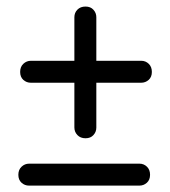

<svg xmlns="http://www.w3.org/2000/svg" viewBox="-20 -645 519 586"><path d="M41.5 -425.5Q41.5 -441 51.2 -450.2Q61 -459.5 74.5 -459.5H411Q424.5 -459.5 434 -450.2Q443.5 -441 443.5 -425.5Q443.5 -410 433.8 -401.2Q424 -392.5 411 -392.5H74Q61 -392.5 51.2 -401.2Q41.5 -410 41.5 -425.5ZM241 -223Q225.5 -223 216.2 -232.8Q207 -242.5 207 -256V-592.5Q207 -606 216.2 -615.5Q225.5 -625 241 -625Q256.5 -625 265.2 -615.2Q274 -605.5 274 -592.5V-255.5Q274 -242.5 265.2 -232.8Q256.5 -223 241 -223ZM36 -111.5Q36 -127 45.8 -136.2Q55.5 -145.5 69 -145.5H405.5Q419 -145.5 428.5 -136.2Q438 -127 438 -111.5Q438 -96 428.2 -87.2Q418.5 -78.5 405.5 -78.5H68.5Q55.5 -78.5 45.8 -87.2Q36 -96 36 -111.5Z"/></svg>

Font: Fraunces 144pt Soft Black
Style: Regular
Weight: 900
Version: Version 1.000;[b76b70a41]